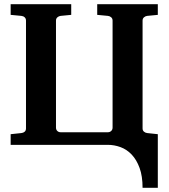

<svg xmlns="http://www.w3.org/2000/svg" viewBox="-20 -691 804 916"><path d="M660.2 205.1Q660.2 149.4 646 110.4Q631.8 71.3 608.4 46.6Q585 22 555.2 11Q525.4 0 494.1 0H30.8V-50.8L82 -56.2Q91.3 -57.1 97.7 -62.7Q104 -68.4 104 -78.1V-592.8Q104 -602.5 97.7 -608.4Q91.3 -614.3 82 -615.2L30.8 -620.1V-670.9H319.8V-620.1L269 -615.2Q260.7 -614.3 253.9 -608.4Q247.1 -602.5 247.1 -592.8V-82Q247.1 -72.3 253.4 -66.2Q259.8 -60.1 269 -60.1H495.1Q503.9 -60.1 510.5 -66.2Q517.1 -72.3 517.1 -82V-592.8Q517.1 -602.5 510.5 -608.4Q503.9 -614.3 495.1 -615.2L443.8 -620.1V-670.9H732.9V-620.1L682.1 -615.2Q673.8 -614.3 667 -608.4Q660.2 -602.5 660.2 -592.8V-78.1Q660.2 -68.4 667 -62.7Q673.8 -57.1 682.1 -56.2L732.9 -50.8V205.1Z"/></svg>

Font: Charis SIL Cyr
Style: Bold
Weight: 700
Foundry: SIL International
Version: Version 5.000